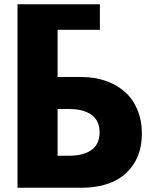

<svg xmlns="http://www.w3.org/2000/svg" viewBox="-20 -880 738 900"><path d="M62 0V-859.9H448.2V-740.2H250V-519H362.8Q423.3 -519 474.9 -501.2Q526.4 -483.4 564.2 -450.4Q602.1 -417.5 623.5 -366.9Q645 -316.4 645 -253.9Q645 -170.9 607.7 -112.8Q570.3 -54.7 507.6 -27.3Q444.8 0 362.8 0ZM250 -149.9H303.2Q326.7 -149.9 346.7 -153.1Q366.7 -156.2 385.5 -164.1Q404.3 -171.9 417.7 -184.1Q431.2 -196.3 439 -215.6Q446.8 -234.9 446.8 -259.8Q446.8 -290 435.1 -312Q423.3 -334 402.6 -346.2Q381.8 -358.4 357.2 -363.8Q332.5 -369.1 303.2 -369.1H250Z"/></svg>

Font: Hussar Preview
Style: Bold
Weight: 700
Foundry: Cannot Into Space Fonts, PlusOne Fonts
Version: Version 2.29RC2 "Millennial"